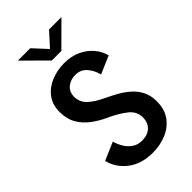

<svg xmlns="http://www.w3.org/2000/svg" viewBox="-271 -991 1091 1091"><g transform="rotate(-45 275.0 -445.5)"><path d="M275.5 11Q186 11 126.8 -33.8Q67.5 -78.5 50.5 -148.5L159 -195Q166.5 -166.5 182.5 -140.2Q198.5 -114 223 -97.5Q247.5 -81 279.5 -81Q326.5 -81 352 -105.8Q377.5 -130.5 377.5 -171.5Q377.5 -219 338.2 -250.5Q299 -282 242 -308.5Q193 -330 152.8 -359.2Q112.5 -388.5 88.2 -429.8Q64 -471 64 -528Q64 -586 94 -625.8Q124 -665.5 173 -685.8Q222 -706 279 -706Q335.5 -706 379.2 -685.5Q423 -665 451.2 -631.2Q479.5 -597.5 489 -558L381.5 -512Q372 -552 345.8 -583Q319.5 -614 276 -614Q237 -614 210.2 -591.8Q183.5 -569.5 183.5 -531Q183.5 -488 213.8 -458.5Q244 -429 299.5 -403Q334.5 -386.5 369.8 -367Q405 -347.5 434 -321.8Q463 -296 480.5 -261.5Q498 -227 498 -180.5Q498 -115.5 466.5 -73Q435 -30.5 384.2 -9.8Q333.5 11 275.5 11ZM103 -902H202.5L278.5 -819.5L353.5 -902H453L316.5 -766H239.5Z"/></g></svg>

Font: Trispace SemiCondensed Medium
Style: Regular
Weight: 500
Width: 4
Designer: Tyler Finck
Foundry: Etcetera Type Company
Version: Version 1.210; ttfautohint (v1.8.3)